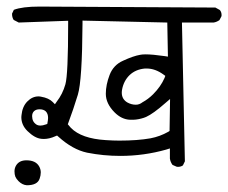

<svg xmlns="http://www.w3.org/2000/svg" viewBox="-20 -569 684 575"><path d="M101.1 -192.9Q90.8 -192.9 84.5 -199.7Q79.1 -204.6 77.1 -212.9Q76.2 -217.8 76.2 -221.2Q76.2 -230.5 82 -236.1Q87.9 -241.7 98.6 -241.7Q110.4 -241.7 117.2 -235.4Q124 -228.5 124 -215.8Q124 -210 121.6 -197.8L117.2 -196.3Q107.9 -192.9 101.1 -192.9ZM430.7 -154.8Q392.1 -147.9 337.4 -147.9Q319.3 -147.9 296.9 -149.4Q224.1 -153.8 192.4 -186Q189 -189.5 183.1 -196.8Q200.2 -242.7 213.1 -285.2Q226.1 -327.6 227.1 -499V-507.3L481 -501.5L482.9 -399.4L473.6 -400.9Q436.5 -406.2 416 -406.2Q405.8 -406.2 399.4 -404.8Q379.4 -401.4 348.6 -387.2Q319.8 -374.5 308.3 -344.7Q296.9 -314.9 296.9 -288.1Q296.9 -258.8 323.2 -232.4Q344.2 -211.4 369.1 -210.4Q371.6 -210.4 373.8 -210.4Q376 -210.4 379.4 -210.4Q382.8 -210.4 387 -210.9Q391.1 -211.4 395.3 -212.2Q399.4 -212.9 402.8 -213.9Q410.6 -215.8 417.5 -218.8Q439 -228.5 475.1 -260.3L489.3 -272.5L487.8 -176.8L483.9 -174.3Q459 -160.2 430.7 -154.8ZM512.7 -69.3Q521.5 -69.3 527.8 -73.7L533.7 -85.9L524.9 -501.5H619.6Q628.9 -502.9 637.2 -508.8L643.1 -520Q643.6 -521.5 643.6 -523.4Q643.6 -533.2 638.2 -539.1L625 -546.4L98.1 -549.3Q46.9 -549.3 21.5 -539.6L16.1 -528.3Q16.1 -527.3 16.1 -526.9Q16.1 -516.6 21 -509.3L36.1 -501.5L184.1 -506.8V-498Q184.1 -345.7 175.8 -316.4Q167.5 -287.1 149.9 -264.6L144.5 -256.8L137.7 -263.7Q126 -275.4 103.5 -279.3Q99.6 -280.3 95.2 -280.3Q76.7 -280.3 61.8 -265.1Q46.9 -250 44.4 -224.1Q43.9 -221.2 43.9 -218.3Q43.9 -194.3 62.5 -176.3Q84 -155.3 103.5 -153.3Q106.9 -152.8 110.8 -152.8Q127.9 -152.8 146 -161.1L150.9 -163.1L154.8 -159.7Q197.3 -121.1 240.7 -111.8Q289.6 -102.1 340.3 -102.1Q411.1 -102.1 478 -121.1L488.8 -124.5V-94.2Q490.2 -84 496.6 -75.2L508.8 -69.8Q510.7 -69.3 512.7 -69.3ZM98.6 -33.7Q102.1 -43.5 102.1 -52.7Q102.1 -62 97.2 -70.8Q86.9 -88.9 59.1 -88.9Q37.1 -88.9 27.8 -72.8Q23.4 -64.9 23.4 -55.9Q23.4 -46.9 25.9 -40Q28.8 -33.2 35.6 -26.4Q46.9 -15.1 60.5 -14.2Q91.8 -14.2 98.6 -33.7ZM406.7 -262.7 407.2 -263.2Q407.2 -262.7 406.7 -262.7ZM406.7 -262.7Q397.5 -255.4 386.7 -255.4Q373.5 -255.4 361.3 -262.2Q344.7 -272 344.7 -291.5Q344.7 -296.4 345.7 -301.3Q350.6 -327.1 368.2 -344.2Q386.2 -361.3 414.1 -363.8Q416.5 -363.8 419.4 -363.8Q444.8 -363.8 469.7 -345.7L475.1 -341.8L472.7 -335.4Q461.4 -309.6 438.5 -286.6Q423.8 -272 406.7 -262.7Z"/></svg>

Font: NaikaiFont
Style: Light
Weight: 300
Version: Version 1.89